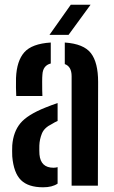

<svg xmlns="http://www.w3.org/2000/svg" viewBox="-20 -788 486 815"><path d="M49 -380.5Q48 -394 47.8 -415.5Q47.5 -437 48 -457.5Q51 -529.5 83.2 -566Q115.5 -602.5 195.5 -607.5V-518.5Q162 -510 160 -471Q159 -461 159 -441.8Q159 -422.5 159.2 -404.5Q159.5 -386.5 160 -380.5ZM284 0V-464.5Q284 -505.5 255 -516V-607.5Q335.5 -602 366 -562.2Q396.5 -522.5 396.5 -440L395.5 0ZM32 -124Q31.5 -134.5 31.5 -147.5Q31.5 -160.5 32 -171Q36.5 -228.5 66.5 -264.8Q96.5 -301 173 -331.5Q200 -342.5 224.5 -350.5V-274.5Q218.5 -272 212.5 -268.8Q206.5 -265.5 200 -261.5Q168 -246 158 -221.5Q148 -197 147 -170.5Q146.5 -148 147.5 -132.5Q152.5 -76 207 -76Q217 -76 224.5 -78.5V-8.5Q201.5 7 163 7Q100 7 69 -23.5Q38 -54 32 -124ZM190 -640 280.5 -768H364.5L271 -640Z"/></svg>

Font: Big Shoulders Stencil Text
Style: Bold
Weight: 700
Designer: Patric King
Foundry: XO Type Co
Version: Version 1.000